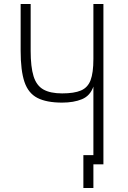

<svg xmlns="http://www.w3.org/2000/svg" viewBox="-20 -820 640 958"><path d="M446 118H396V-46H478V0H446ZM446 0V-388Q430 -342 389 -325Q348 -308 290 -308Q212 -308 166.5 -331.5Q121 -355 102 -411.5Q83 -468 83 -566V-800H133V-566Q133 -486 147.5 -439.5Q162 -393 196.5 -373.5Q231 -354 290 -354Q350 -354 384 -368.5Q418 -383 432 -420Q446 -457 446 -526V-800H496V0Z"/></svg>

Font: Victor Mono Thin
Style: Regular
Weight: 100
Monospace: yes
Designer: Rune Bjørnerås
Version: Version 1.561;gftools[0.9.30]